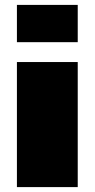

<svg xmlns="http://www.w3.org/2000/svg" viewBox="-20 -763 386 783"><path d="M49 -591V-743H297V-591ZM49 0V-510H297V0Z"/></svg>

Font: Saira Expanded Black
Style: Regular
Weight: 900
Width: 7
Designer: Hector Gatti with collaboration of the Omnibus-Type team
Foundry: Omnibus-Type
Version: Version 1.101